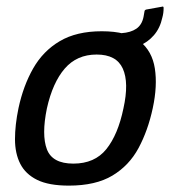

<svg xmlns="http://www.w3.org/2000/svg" viewBox="-20 -576 536 602"><path d="M196 6Q133 6 96.5 -12Q60 -30 43.5 -62.5Q27 -95 27 -139.5Q27 -184 38 -237Q53 -307 84 -361.5Q115 -416 167.5 -447Q220 -478 299 -478Q379 -478 418 -447Q457 -416 465.5 -361.5Q474 -307 459 -237Q444 -167 414.5 -112Q385 -57 332.5 -25.5Q280 6 196 6ZM210 -63Q277 -63 313.5 -108.5Q350 -154 367 -236Q385 -317 365 -361Q345 -405 283 -405Q221 -405 183 -361Q145 -317 127 -236Q110 -153 127 -108Q144 -63 210 -63ZM488 -555Q493 -557 493 -551Q493 -543 492 -535.5Q491 -528 489 -521Q482 -488 462.5 -465.5Q443 -443 414.5 -431.5Q386 -420 350 -418Q345 -418 346 -423L356 -467Q357 -472 361 -472Q390 -474 407.5 -486Q425 -498 430 -523Q431 -527 431.5 -531.5Q432 -536 433 -540Q433 -544 438 -546Z"/></svg>

Font: Glory Thin Medium
Style: Italic
Weight: 500
Italic angle: -12°
Version: Version 1.011